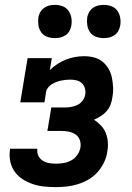

<svg xmlns="http://www.w3.org/2000/svg" viewBox="-20 -758 540 786"><path d="M209 8Q184 8 160 5.5Q136 3 114 -4.5Q92 -12 72.5 -24.5Q53 -37 40 -55.5Q27 -74 22 -97.5Q17 -121 21 -146V-149H133V-148Q131 -133 137 -120.5Q143 -108 154.5 -100.5Q166 -93 180 -90.5Q194 -88 209 -88Q224 -88 240 -90.5Q256 -93 271 -101Q286 -109 296 -123Q306 -137 309 -153Q312 -169 307 -184Q302 -199 289.5 -207.5Q277 -216 261.5 -219Q246 -222 230 -222H174L190 -318H246Q259 -318 272.5 -320.5Q286 -323 298 -329Q310 -335 318.5 -346.5Q327 -358 329 -371Q331 -384 327.5 -396.5Q324 -409 315 -417.5Q306 -426 293.5 -429Q281 -432 267 -432Q258 -432 248.5 -431Q239 -430 229.5 -428Q220 -426 211 -422.5Q202 -419 193.5 -414Q185 -409 178 -401Q171 -393 169 -384L162 -339H63L93 -520H192L184 -471Q198 -485 215 -496Q232 -507 250 -514Q268 -521 287 -524.5Q306 -528 324 -528Q345 -528 364.5 -523Q384 -518 399 -506Q414 -494 424 -477Q434 -460 438 -440.5Q442 -421 443 -400.5Q444 -380 440 -359Q438 -344 432.5 -329.5Q427 -315 416.5 -303Q406 -291 392.5 -282.5Q379 -274 365 -268Q380 -258 393 -244.5Q406 -231 413 -213.5Q420 -196 421.5 -176.5Q423 -157 419 -137V-136Q416 -114 405.5 -92.5Q395 -71 379 -53Q363 -35 342 -23Q321 -11 298.5 -4Q276 3 253.5 5.5Q231 8 209 8ZM404 -602Q388 -602 373 -607.5Q358 -613 349 -625.5Q340 -638 337.5 -654Q335 -670 337 -687Q339 -698 345 -708.5Q351 -719 361 -726Q371 -733 382 -735.5Q393 -738 405 -738Q421 -738 436 -732.5Q451 -727 460 -714.5Q469 -702 472 -686Q475 -670 472 -653Q470 -642 464.5 -631.5Q459 -621 448.5 -614Q438 -607 427 -604.5Q416 -602 404 -602ZM204 -602Q188 -602 173 -607.5Q158 -613 149 -625.5Q140 -638 137.5 -654Q135 -670 137 -687Q139 -698 145 -708.5Q151 -719 161 -726Q171 -733 182 -735.5Q193 -738 205 -738Q221 -738 236 -732.5Q251 -727 260 -714.5Q269 -702 272 -686Q275 -670 272 -653Q270 -642 264.5 -631.5Q259 -621 248.5 -614Q238 -607 227 -604.5Q216 -602 204 -602Z"/></svg>

Font: Iosevka Curly Slab
Style: Bold Italic
Weight: 700
Italic angle: -9°
Monospace: yes
Designer: Belleve Invis
Foundry: Belleve Invis
Version: Version 22.1.2; ttfautohint (v1.8.4)